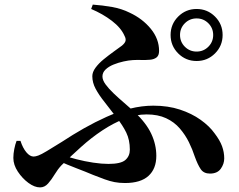

<svg xmlns="http://www.w3.org/2000/svg" viewBox="-20 -784 1040 834"><path d="M834 -519Q787 -519 754 -552Q721 -585 721 -632Q721 -679 754 -712Q787 -745 834 -745Q881 -745 914 -712Q947 -679 947 -632Q947 -585 914 -552Q881 -519 834 -519ZM523 11Q498 11 477.5 7Q457 3 435 -5Q413 -13 385 -24Q352 -38 312.5 -53Q273 -68 231 -87L246 -112Q275 -102 311.5 -92.5Q348 -83 385 -77.5Q422 -72 451 -72Q505 -72 524.5 -89Q544 -106 544 -134Q544 -176 528.5 -208Q513 -240 485 -275Q458 -311 434 -341Q410 -371 395.5 -398Q381 -425 381 -453Q381 -471 395 -490Q409 -509 430.5 -526.5Q452 -544 473.5 -559.5Q495 -575 510 -586Q524 -598 525.5 -607.5Q527 -617 521 -628Q506 -663 466 -693.5Q426 -724 376 -745L383 -764Q426 -761 467.5 -753.5Q509 -746 543 -729Q599 -703 635 -659Q671 -615 671 -563Q671 -543 660 -534.5Q649 -526 631.5 -524.5Q614 -523 594 -523.5Q574 -524 557 -523Q539 -522 516.5 -517Q494 -512 473 -503.5Q452 -495 438.5 -482Q425 -469 425 -452Q425 -436 438.5 -417.5Q452 -399 473.5 -378.5Q495 -358 519 -337.5Q543 -317 564 -298Q615 -250 637 -203Q659 -156 659 -107Q659 -51 625 -20Q591 11 523 11ZM154 30Q130 30 103.5 10.5Q77 -9 57.5 -38.5Q38 -68 38 -98Q38 -116 42 -136.5Q46 -157 52 -172H69Q79 -141 94.5 -122.5Q110 -104 126 -104Q134 -104 146.5 -108.5Q159 -113 183 -127.5Q207 -142 249 -168Q296 -199 344.5 -226.5Q393 -254 443 -276.5Q493 -299 544.5 -312Q596 -325 646 -325Q710 -325 761.5 -308Q813 -291 851.5 -263.5Q890 -236 912 -205Q935 -175 944.5 -149Q954 -123 954 -96Q954 -72 939 -51Q924 -30 892 -30Q865 -30 852 -49Q839 -68 826 -104Q816 -135 800.5 -166.5Q785 -198 761 -226Q737 -254 701.5 -270.5Q666 -287 617 -287Q569 -287 520.5 -268Q472 -249 424.5 -217.5Q377 -186 332.5 -146Q288 -106 247 -66Q231 -49 217.5 -26.5Q204 -4 189 13Q174 30 154 30ZM834 -560Q864 -560 885 -581Q906 -602 906 -632Q906 -662 885 -683Q864 -704 834 -704Q804 -704 783 -683Q762 -662 762 -632Q762 -602 783 -581Q804 -560 834 -560Z"/></svg>

Font: Noto Serif TC
Style: Bold
Weight: 700
Designer: Ryoko NISHIZUKA 西塚涼子 (kana & ideographs); Frank Grießhammer (Latin, Greek & Cyrillic); Wenlong ZHANG 张文龙 (bopomofo); San
Foundry: Adobe
Version: Version 2.002-H1;hotconv 1.1.0;makeotfexe 2.6.0